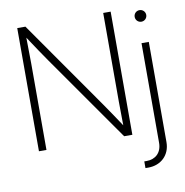

<svg xmlns="http://www.w3.org/2000/svg" viewBox="-97 -821 1077 1117"><g transform="rotate(-10 441.0 -262.0)"><path d="M78.6 0H123V-508.3C123 -549.3 122.1 -601.6 121.1 -663.6C161.1 -603 196.8 -549.3 226.1 -507.8L582 0H630.4V-727.5H586.4V-202.6C586.4 -164.1 587.4 -110.4 587.9 -63.5C555.7 -111.8 522.9 -161.6 494.6 -201.7L127 -727.5H78.6ZM775.4 -515.6V72.8C775.4 131.8 737.3 164.6 687 164.6H671.9V204.1H689.5C763.2 204.1 818.4 153.3 818.4 76.7V-515.6ZM796.9 -638.7C815.9 -638.7 831.1 -653.8 831.1 -672.9C831.1 -691.9 815.9 -707 796.9 -707C777.8 -707 762.7 -691.9 762.7 -672.9C762.7 -653.8 777.8 -638.7 796.9 -638.7Z"/></g></svg>

Font: Raveo Display Display ExLight
Style: Regular
Weight: 200
Designer: Jakub Foglar, Rasmus Andersson (Inter)
Foundry: Jakubfoglar.com
Version: Version 1.100;Glyphs 3.2.3 (3260)